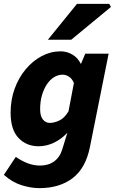

<svg xmlns="http://www.w3.org/2000/svg" viewBox="-25 -776 595 995"><path d="M179 199Q136 199 87.5 184Q39 169 -5 130L57 37Q85 57 117 69.5Q149 82 183 82Q226 82 256 60Q286 38 298 -3L324 -88Q292 -54 253.5 -36Q215 -18 175 -18Q112 -18 71 -61Q30 -104 30 -192Q30 -259 51 -316.5Q72 -374 108.5 -417.5Q145 -461 191.5 -485.5Q238 -510 289 -510Q322 -510 350.5 -493Q379 -476 393 -446H395L417 -498H538L441 -14Q419 96 351 147.5Q283 199 179 199ZM233 -139Q256 -139 282.5 -151.5Q309 -164 330 -199L358 -346Q348 -369 332 -379Q316 -389 300 -389Q276 -389 255 -376Q234 -363 218 -339Q202 -315 192.5 -282.5Q183 -250 183 -210Q183 -174 197.5 -156.5Q212 -139 233 -139ZM223 -570 374 -756H541L550 -740L344 -570Z"/></svg>

Font: Source Sans 3 ExtraLight ExtraBold
Style: Italic
Weight: 800
Italic angle: -11°
Version: Version 3.052;hotconv 1.1.0;makeotfexe 2.6.0